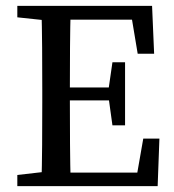

<svg xmlns="http://www.w3.org/2000/svg" viewBox="-20 -634 594 654"><path d="M39 0V-38L161 -52H171V0ZM121 0Q123 -69 123.5 -140.5Q124 -212 124 -285V-329Q124 -400 123.5 -471.5Q123 -543 121 -614H221Q219 -544 218.5 -472.5Q218 -401 218 -329V-295Q218 -216 218.5 -143.5Q219 -71 221 0ZM171 0V-46H475L443 -19L468 -162H523L517 0ZM171 -292V-336H378V-292ZM363 -207 349 -308V-325L363 -422H406V-207ZM39 -575V-614H171V-562H161ZM449 -451 425 -595 457 -567H171V-614H498L505 -451Z"/></svg>

Font: Lisu Bosa
Style: Regular
Weight: 400
Designer: David Morse, Annie Olsen, Victor Gaultney, Frank Grießhammer (Latin)
Foundry: SIL International
Version: Version 2.000